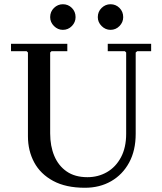

<svg xmlns="http://www.w3.org/2000/svg" viewBox="-20 -877 766 907"><path d="M489 -635V-670H694V-635H628L621 -629V-245Q621 -166 590 -109Q559 -52 505 -21Q451 10 381 10Q291 10 231 -22.5Q171 -55 141.5 -110Q112 -165 112 -233V-629L106 -635H32V-670H298V-635H223L217 -629V-247Q217 -187 236.5 -140.5Q256 -94 295 -67Q334 -40 393 -40Q444 -40 485.5 -64Q527 -88 551.5 -134Q576 -180 576 -245V-629L570 -635ZM277 -736Q253 -736 235 -754Q217 -772 217 -796Q217 -822 235 -839.5Q253 -857 277 -857Q302 -857 319.5 -839.5Q337 -822 337 -796Q337 -772 319.5 -754Q302 -736 277 -736ZM502 -736Q478 -736 460 -754Q442 -772 442 -796Q442 -822 460 -839.5Q478 -857 502 -857Q527 -857 544.5 -839.5Q562 -822 562 -796Q562 -772 544.5 -754Q527 -736 502 -736Z"/></svg>

Font: Brygada 1918 Medium
Style: Regular
Weight: 500
Designer: Mateusz Machalski | Borys Kosmynka | Przemek Hoffer
Foundry: NIEPODLEGLA 2018
Version: Version 3.006